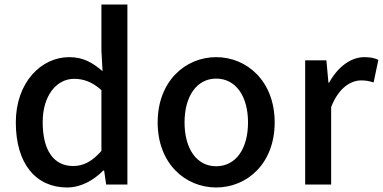

<svg xmlns="http://www.w3.org/2000/svg" viewBox="-20 -817 1695 850"><path d="M277 13C339 13 396 -20 437 -62H441L450 0H544V-797H429V-593L434 -502C389 -540 349 -564 286 -564C163 -564 50 -453 50 -275C50 -92 139 13 277 13ZM304 -82C218 -82 169 -151 169 -276C169 -395 231 -468 308 -468C349 -468 388 -455 429 -418V-149C389 -103 350 -82 304 -82Z M937 13C1073 13 1196 -92 1196 -275C1196 -458 1073 -564 937 -564C801 -564 678 -458 678 -275C678 -92 801 13 937 13ZM937 -81C851 -81 797 -158 797 -275C797 -391 851 -469 937 -469C1024 -469 1078 -391 1078 -275C1078 -158 1024 -81 937 -81Z M1331 0H1446V-343C1480 -430 1534 -461 1579 -461C1601 -461 1615 -458 1634 -452L1655 -552C1638 -560 1620 -564 1593 -564C1534 -564 1476 -522 1437 -451H1434L1425 -550H1331Z"/></svg>

Font: DAIFUKU Sans JP Medium
Style: Regular
Weight: 500
Designer: Original font ‘Source Han Sans JP’ : Ryoko NISHIZUKA  (kana, bopomofo & ideographs); Paul D. Hunt (Latin, Greek & Cyrill
Foundry: Daifuku
Version: Version 1.000